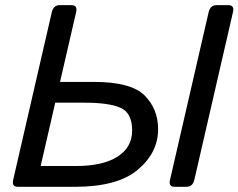

<svg xmlns="http://www.w3.org/2000/svg" viewBox="-20 -720 919 740"><path d="M653.3 0Q628.9 0 635.3 -26.9L784.2 -673.3Q790.5 -700.2 814.9 -700.2H859.9Q884.3 -700.2 877.9 -673.3L729 -26.9Q722.7 0 698.2 0ZM48.8 0Q24.4 0 30.8 -26.9L179.7 -673.3Q186 -700.2 210.4 -700.2H255.4Q279.8 -700.2 273.4 -673.3L211.4 -404.3H342.3Q484.9 -404.3 537.1 -352.3Q589.4 -300.3 589.4 -221.7Q589.4 -131.8 511.2 -65.9Q433.1 0 268.6 0ZM136.7 -80.1H271.5Q376.5 -80.1 432.9 -116.2Q489.3 -152.3 489.3 -216.8Q489.3 -285.6 443.8 -304.9Q398.4 -324.2 308.1 -324.2H192.9Z"/></svg>

Font: Istok Web
Style: Italic
Weight: 400
Italic angle: -13°
Designer: Andrey V. Panov
Foundry: Andrey V. Panov
Version: Version 1.0.2g